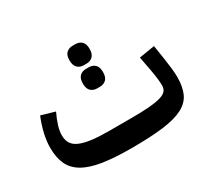

<svg xmlns="http://www.w3.org/2000/svg" viewBox="-131 -836 1131 1049"><g transform="rotate(-30 435.0 -311.0)"><path d="M427 12Q319 12 245.5 0.5Q172 -11 126.5 -37.5Q81 -64 61 -107Q41 -150 41 -212Q41 -252 51.5 -298.5Q62 -345 82 -393L168 -368Q150 -331 140 -298Q130 -265 130 -239Q130 -209 142.5 -188.5Q155 -168 183 -155.5Q211 -143 255.5 -137Q300 -131 364 -131H504Q571 -131 616.5 -134.5Q662 -138 690 -146Q718 -154 729.5 -167.5Q741 -181 741 -201Q741 -216 738.5 -240.5Q736 -265 729 -304L712 -394L810 -410L824 -320Q829 -287 832.5 -255.5Q836 -224 836 -201Q836 -138 817 -97Q798 -56 751.5 -32Q705 -8 626 2Q547 12 427 12ZM426 -365Q402 -365 386.5 -379.5Q371 -394 371 -426Q371 -459 386.5 -473.5Q402 -488 426 -488H443Q467 -488 482.5 -473.5Q498 -459 498 -426Q498 -394 482.5 -379.5Q467 -365 443 -365ZM426 -511Q402 -511 386.5 -526Q371 -541 371 -573Q371 -605 386.5 -619.5Q402 -634 426 -634H443Q467 -634 482.5 -619.5Q498 -605 498 -573Q498 -541 482.5 -526Q467 -511 443 -511Z"/></g></svg>

Font: IBM Plex Arabic SemiBold
Style: Regular
Weight: 600
Designer: Mike Abbink, Paul van der Laan, Pieter van Rosmalen, Wael Morcos, Khajak Apelian
Foundry: Bold Monday
Version: Version 1.0